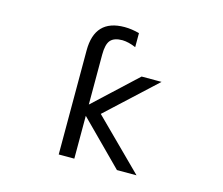

<svg xmlns="http://www.w3.org/2000/svg" viewBox="-106 -902 1212 1045"><g transform="rotate(15 500.0 -379.5)"><path d="M393.6 -302.7 631.8 -524.4H744.1L469.7 -270.5L744.1 2H633.8L393.6 -239.3V2H305.7V-584Q305.7 -760.7 473.6 -760.7Q512.7 -760.7 556.6 -749V-669.9Q515.6 -687.5 480.5 -688.5Q433.6 -688.5 413.6 -665.5Q393.6 -642.6 393.6 -584Z"/></g></svg>

Font: Gen Shin Gothic Monospace Regular
Style: Regular
Weight: 400
Designer: [Source Han Sans]
Ryoko NISHIZUKA  (kana & ideographs); Paul D. Hunt (Latin, Greek & Cyrillic); Wenlong ZHANG  (bopomofo
Version: Version 1.002.20150607